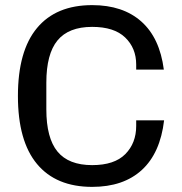

<svg xmlns="http://www.w3.org/2000/svg" viewBox="-20 -720 709 750"><path d="M50 -345Q50 -521 124.5 -610.5Q199 -700 340 -700Q460 -700 532 -636Q604 -572 620 -448H512V-468Q512 -532 469 -573.5Q426 -615 340 -615Q248 -615 204.5 -562Q161 -509 161 -397V-293Q161 -181 204.5 -128Q248 -75 340 -75Q427 -75 469.5 -118Q512 -161 512 -228V-250H621Q606 -122 534 -56Q462 10 340 10Q199 10 124.5 -79.5Q50 -169 50 -345Z"/></svg>

Font: Mozilla Headline BETA
Style: Regular
Weight: 400
Designer: Studio DRAMA
Foundry: Studio DRAMA
Version: Version 0.100